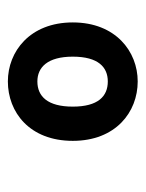

<svg xmlns="http://www.w3.org/2000/svg" viewBox="39 -785 370 488"><g transform="rotate(90 224.0 -541.0)"><path d="M187 -376C265 -376 338 -431 338 -541C338 -650 265 -706 187 -706C111 -706 37 -650 37 -541C37 -432 111 -376 187 -376ZM187 -451C151 -451 124 -477 124 -541C124 -606 151 -630 187 -630C225 -630 251 -605 251 -541C251 -477 225 -451 187 -451Z"/></g></svg>

Font: Fira Sans Condensed Medium
Style: Regular
Weight: 500
Width: 3
Designer: Carrois Corporate & Edenspiekermann AG
Foundry: Carrois Corporate GbR & Edenspiekermann AG
Version: Version 4.202;PS 004.202;hotconv 1.0.88;makeotf.lib2.5.64775